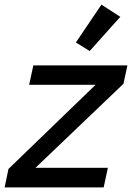

<svg xmlns="http://www.w3.org/2000/svg" viewBox="-42 -810 571 830"><path d="M-22 0 -5.4 -79.6 371.1 -443.4H84L102.1 -527.3H508.8L491.7 -447.8L111.3 -84.5H424.3L406.2 0ZM345.7 -589.4 286.1 -626.5 396.5 -790 478 -737.3Z"/></svg>

Font: Schibsted Grotesk Medium
Style: Italic
Weight: 500
Italic angle: -12°
Designer: Bakken & Baeck AS, Henrik Kongsvoll
Foundry: Schibsted ASA
Version: Version 1.100;gftools[0.9.25]